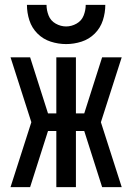

<svg xmlns="http://www.w3.org/2000/svg" viewBox="-20 -764 540 784"><path d="M23 0 108 -265 23 -530H103L176 -301H210V-530H290V-301H324L397 -530H477L392 -265L477 0H397L324 -229H290V0H210V-229H176L103 0ZM250 -584Q218 -584 187 -594Q156 -604 133 -627Q110 -650 100 -681Q90 -712 90 -744H170Q170 -722 178.5 -700.5Q187 -679 207.5 -667.5Q228 -656 250 -656Q272 -656 292.5 -667.5Q313 -679 321.5 -700.5Q330 -722 330 -744H410Q410 -712 400 -681Q390 -650 367 -627Q344 -604 313 -594Q282 -584 250 -584Z"/></svg>

Font: Iosevka SS01
Style: Regular
Weight: 400
Monospace: yes
Designer: Belleve Invis
Foundry: Belleve Invis
Version: 2.3.3; ttfautohint (v1.8.3)